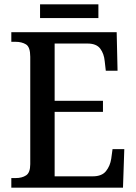

<svg xmlns="http://www.w3.org/2000/svg" viewBox="-20 -862 627 882"><path d="M32 0V-44H52Q81 -44 100 -56.5Q119 -69 119 -108V-601Q119 -646 99.5 -658Q80 -670 51 -670H32V-714H516L520 -537H466L461 -581Q458 -615 440.5 -638.5Q423 -662 382 -662H231V-399H453V-348H231V-52H406Q448 -52 467 -76Q486 -100 491 -133L497 -177H551L545 0ZM164 -779V-842H432V-779Z"/></svg>

Font: Noto Serif Sinhala SemiCondensed Medium
Style: Regular
Weight: 500
Width: 4
Designer: Jelle Bosma - Monotype Design Team
Foundry: Monotype Imaging Inc.
Version: Version 2.007; ttfautohint (v1.8.4.7-5d5b)